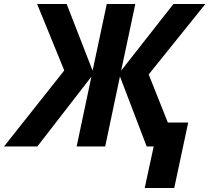

<svg xmlns="http://www.w3.org/2000/svg" viewBox="-81 -734 1049 962"><path d="M644 208H792L862 -120H760L664 -361L948 -714H788L526 -380L597 -714H454L383 -380L253 -714H105L241 -381L-61 0H106L377 -350L303 0H446L520 -351L654 0H689Z"/></svg>

Font: Noto Sans
Style: Bold Italic
Weight: 700
Italic angle: -12°
Designer: Monotype Design Team
Foundry: Monotype Imaging Inc.
Version: Version 2.013